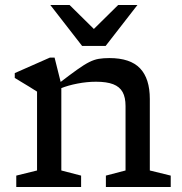

<svg xmlns="http://www.w3.org/2000/svg" viewBox="-20 -747 726 767"><path d="M225 -409V-66L304 -45.5V0H45V-45.5L128 -66V-381Q120 -386.5 96.5 -400.8Q73 -415 39 -435.5V-455L179.5 -517H198ZM403 -45.5 481.5 -66V-323.5Q481.5 -358 469.8 -379.2Q458 -400.5 432.2 -410.5Q406.5 -420.5 363.5 -420.5Q327.5 -420.5 289.8 -413.2Q252 -406 222.5 -394L213.5 -413Q259 -448 287.8 -468.5Q316.5 -489 336.5 -499Q356.5 -509 374.8 -512Q393 -515 417 -515Q500.5 -515 539.5 -474Q578.5 -433 578.5 -351.5V-66L662 -45.5V0H403ZM368.5 -618H341.5L452 -727H529L402 -563.5H308L181 -727H258Z"/></svg>

Font: Newsreader 7pt
Style: Regular
Weight: 400
Designer: Hugues Gentile
Foundry: Production Type
Version: Version 1.003